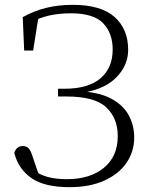

<svg xmlns="http://www.w3.org/2000/svg" viewBox="-20 -759 625 794"><path d="M267 15Q164 15 110 -22.5Q56 -60 39 -127Q43 -140 52 -147.5Q61 -155 74 -155Q91 -155 99.5 -144.5Q108 -134 115 -111L144 -26L113 -59Q144 -36 178 -27Q212 -18 257 -18Q352 -18 409.5 -65Q467 -112 467 -196Q467 -270 419.5 -315Q372 -360 255 -360H220V-392H246Q346 -392 396 -435.5Q446 -479 446 -554Q446 -622 406.5 -663Q367 -704 273 -704Q224 -704 182 -694.5Q140 -685 102 -663V-687L141 -701L117 -550H80L74 -688Q118 -713 169 -726Q220 -739 281 -739Q397 -739 453.5 -689Q510 -639 510 -553Q510 -486 457 -435Q404 -384 301 -373V-382Q386 -379 437 -352.5Q488 -326 511.5 -284Q535 -242 535 -190Q535 -132 503 -85.5Q471 -39 411 -12Q351 15 267 15Z"/></svg>

Font: Noto Serif HK
Style: Regular
Weight: 200
Designer: Ryoko NISHIZUKA 西塚涼子 (kana & ideographs); Frank Grießhammer (Latin, Greek & Cyrillic); Wenlong ZHANG 张文龙 (bopomofo); San
Foundry: Adobe
Version: Version 2.001;hotconv 1.1.0;makeotfexe 2.6.0